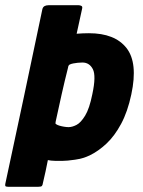

<svg xmlns="http://www.w3.org/2000/svg" viewBox="-50 -608 545 734"><path d="M452 -247Q438 -181 413 -134.5Q388 -88 357 -59Q326 -30 293 -14Q268 -2 237 2.5Q206 7 189 7Q177 7 171.5 7Q166 7 162 7Q155 7 145.5 6Q136 5 133 4Q129 26 124 48Q119 70 114 92Q113 100 110 103Q107 106 97 106Q68 106 39 106Q10 106 -19 106Q-25 106 -28 104.5Q-31 103 -30 96Q6 -71 41.5 -238.5Q77 -406 112 -573Q114 -581 120 -584.5Q126 -588 135 -588Q164 -588 193 -588Q222 -588 251 -588Q256 -588 261 -585.5Q266 -583 264 -575Q259 -551 253.5 -527Q248 -503 243 -479Q255 -480 266.5 -480.5Q278 -481 290 -481Q389 -481 433.5 -424.5Q478 -368 452 -247ZM303 -248Q318 -318 305 -343.5Q292 -369 265 -369Q256 -369 247 -368Q238 -367 230 -365.5Q222 -364 216 -361Q211 -358 210 -349Q197 -298 185.5 -246.5Q174 -195 163 -144Q162 -138 162 -136.5Q162 -135 165 -133Q169 -130 177.5 -127.5Q186 -125 195.5 -123.5Q205 -122 212 -122Q226 -122 242.5 -130.5Q259 -139 275.5 -166Q292 -193 303 -248Z"/></svg>

Font: Glory Thin ExtraBold
Style: Italic
Weight: 800
Italic angle: -12°
Version: Version 1.011